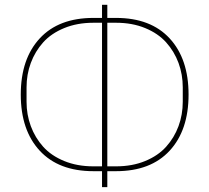

<svg xmlns="http://www.w3.org/2000/svg" viewBox="-20 -745 866 794"><path d="M401.9 28.8V-37.1H366.2Q222.7 -37.1 144.3 -121.8Q65.9 -206.5 65.9 -354Q65.9 -501.5 144.3 -586.2Q222.7 -670.9 366.2 -670.9H401.9V-725.1H423.8V-670.9H460Q603.5 -670.9 681.6 -586.2Q759.8 -501.5 759.8 -354Q759.8 -206.5 681.6 -121.8Q603.5 -37.1 460 -37.1H423.8V28.8ZM366.2 -57.1H401.9V-650.9H366.2Q299.3 -650.9 245.6 -628.9Q191.9 -606.9 158.4 -569.6Q125 -532.2 107.4 -484.6Q89.8 -437 89.8 -383.8V-324.2Q89.8 -271 107.4 -223.4Q125 -175.8 158.4 -138.4Q191.9 -101.1 245.6 -79.1Q299.3 -57.1 366.2 -57.1ZM423.8 -57.1H460Q526.9 -57.1 580.3 -79.1Q633.8 -101.1 667.2 -138.4Q700.7 -175.8 718.3 -223.4Q735.8 -271 735.8 -324.2V-383.8Q735.8 -437 718.3 -484.6Q700.7 -532.2 667.2 -569.6Q633.8 -606.9 580.3 -628.9Q526.9 -650.9 460 -650.9H423.8Z"/></svg>

Font: Anuphan Thin
Style: Regular
Weight: 250
Designer: Mike Abbink, Paul van der Laan, Pieter van Rosmalen, Mint Tantisuwanna
Foundry: Bold Monday; Cadson Demak
Version: Version 3.002;hotconv 1.0.109;makeotfexe 2.5.65596